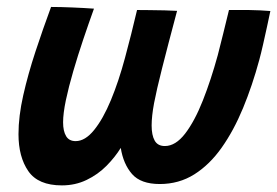

<svg xmlns="http://www.w3.org/2000/svg" viewBox="-20 -550 817 566"><path d="M162.5 -3.5Q92.5 -3.5 63.5 -45.5Q34.5 -87.5 34.5 -154.5Q34.5 -207 48.5 -269Q62.5 -331 84.5 -397.8Q106.5 -464.5 130.5 -529.5Q158 -529.5 193.5 -528Q229 -526.5 257 -524.5Q241.5 -481.5 225.5 -434Q209.5 -386.5 196 -340.2Q182.5 -294 174.2 -254.8Q166 -215.5 166 -189.5Q166 -163.5 174.8 -148.8Q183.5 -134 203 -134Q231 -134 257.5 -166.8Q284 -199.5 307 -255Q330 -310.5 348.5 -379.5Q357 -410.5 366.5 -448.5Q376 -486.5 384 -520.5Q397 -520.5 419.5 -520.2Q442 -520 465 -519.5Q488 -519 502 -518Q474 -413 457.8 -348.8Q441.5 -284.5 434.2 -246Q427 -207.5 427 -180Q427 -151.5 436 -135.5Q445 -119.5 466 -119.5Q497.5 -119.5 525.8 -156.2Q554 -193 578 -253.8Q602 -314.5 622 -387.5Q629.5 -416 638.2 -451.8Q647 -487.5 655 -520.5Q667.5 -520.5 682.5 -520.5Q697.5 -520.5 713 -520.5Q727 -520.5 746.2 -519.5Q765.5 -518.5 777 -517.5Q773 -498 767.2 -471.5Q761.5 -445 755.5 -418.8Q749.5 -392.5 744.5 -374Q724 -298 696.5 -231.5Q669 -165 633.5 -114.8Q598 -64.5 552.8 -36Q507.5 -7.5 451 -7.5Q395 -7.5 369.2 -37Q343.5 -66.5 336 -114Q319 -86.5 293.8 -61Q268.5 -35.5 235.2 -19.5Q202 -3.5 162.5 -3.5Z"/></svg>

Font: Grandstander SemiBold
Style: Italic
Weight: 600
Italic angle: -15°
Designer: Tyler Finck
Foundry: Etcetera Type Co
Version: Version 1.200; ttfautohint (v1.8.3)